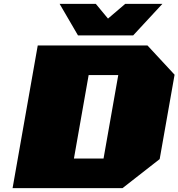

<svg xmlns="http://www.w3.org/2000/svg" viewBox="-20 -972 922 992"><path d="M383 -789 288 -952H475L538 -876L627 -952H819L668 -789ZM45 0 175 -737H742L882 -586L805 -150L613 0ZM362 -153H515L591 -584H438Z"/></svg>

Font: Tomorrow ExtraBold
Style: Italic
Weight: 800
Italic angle: -10°
Designer: Tony de Marco, Monica Rizzolli
Foundry: Just in Type
Version: Version 2.002